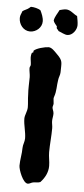

<svg xmlns="http://www.w3.org/2000/svg" viewBox="-53 -757 341 779"><g transform="rotate(5 118.0 -367.0)"><path d="M184 -470C184 -511 190 -516 161 -544C152 -553 140 -567 127 -567C113 -567 76 -558 67 -547V-541L61 -538C59 -532 58 -527 58 -521C58 -511 61 -500 61 -489C61 -485 57 -481 57 -476C57 -464 61 -451 61 -439C61 -415 59 -391 61 -367C61 -350 64 -334 64 -317C64 -300 54 -285 54 -270C54 -244 64 -216 64 -190C64 -176 57 -164 57 -151C57 -126 51 -103 51 -78C51 -62 71 -8 91 -8C98 -8 105 -14 112 -15C122 -17 131 -15 141 -19C159 -38 171 -61 171 -87C171 -106 166 -124 166 -143C166 -175 170 -208 170 -241C170 -251 167 -260 167 -270C167 -280 170 -290 170 -300C170 -310 164 -318 164 -325C164 -330 167 -335 167 -341C167 -348 165 -354 165 -361C165 -364 166 -367 167 -370C175 -392 173 -415 177 -438C178 -449 184 -459 184 -470ZM236 -666C236 -679 233 -691 231 -703C215 -710 203 -726 184 -726C176 -726 167 -723 158 -721C151 -706 141 -694 138 -677C140 -668 148 -661 153 -654C151 -642 158 -644 161 -636C172 -632 187 -623 198 -623C219 -623 236 -647 236 -666ZM94 -669C94 -685 87 -700 81 -713C72 -720 53 -724 42 -724C40 -724 36 -720 35 -719C27 -712 15 -709 8 -703C5 -692 0 -687 0 -675C0 -649 19 -624 46 -624C71 -624 94 -644 94 -669Z"/></g></svg>

Font: Margarine
Style: Regular
Weight: 400
Designer: Astigmatic (AOETI)
Foundry: Astigmatic (AOETI)
Version: Version 1.000